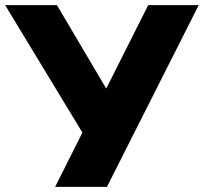

<svg xmlns="http://www.w3.org/2000/svg" viewBox="-43 -725 791 745"><path d="M171 0 293 -243 288 -192 -23 -705H178L373 -375H366L532 -705H728L372 0Z"/></svg>

Font: Nunito Sans 8pt Black
Style: Regular
Weight: 900
Version: Version 3.101;gftools[0.9.27]